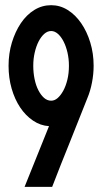

<svg xmlns="http://www.w3.org/2000/svg" viewBox="-20 -731 395 744"><path d="M13.2 -476.1Q13.2 -523.9 26.1 -566.4Q39.1 -608.9 61 -641.4Q83 -673.8 113 -692.4Q143.1 -710.9 178.2 -710.9Q212.4 -710.9 242.2 -692.4Q272 -673.8 294.4 -641.4Q316.9 -608.9 329.8 -566.4Q342.8 -523.9 342.8 -476.1Q342.8 -443.8 336.4 -410.9Q330.1 -377.9 317.9 -349.1Q284.7 -264.2 249.8 -178Q214.8 -91.8 182.1 -6.8H75.2L169.9 -242.2Q136.7 -244.1 107.9 -263.7Q79.1 -283.2 58.1 -314.7Q37.1 -346.2 25.1 -387.7Q13.2 -429.2 13.2 -476.1ZM108.9 -476.1Q108.9 -449.2 114 -424.6Q119.1 -399.9 128.7 -381.3Q138.2 -362.8 150.6 -351.8Q163.1 -340.8 178.2 -340.8Q191.4 -340.8 203.1 -350.8Q214.8 -360.8 224.9 -378.9Q234.9 -397 241 -421.9Q247.1 -446.8 247.1 -476.1Q247.1 -502.9 241.5 -527.3Q235.8 -551.8 226.3 -570.3Q216.8 -588.9 204.3 -599.9Q191.9 -610.8 178.2 -610.8Q164.1 -610.8 151.6 -599.9Q139.2 -588.9 129.6 -570.3Q120.1 -551.8 114.5 -527.3Q108.9 -502.9 108.9 -476.1Z"/></svg>

Font: Fundamental  Brigade Condensed
Style: Regular
Weight: 400
Width: 3
Designer: Peter Wiegel, original typeface by Carl Albert Fahrenwaldt 1901
Foundry: Peter Wiegel
Version: Version 0.000 2012 initial release